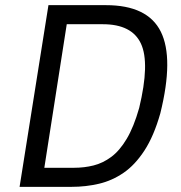

<svg xmlns="http://www.w3.org/2000/svg" viewBox="-20 -725 703 745"><path d="M56 0 168 -705H391Q553 -705 604 -602Q655 -499 602 -285Q577 -197 540.5 -141Q504 -85 459.5 -54.5Q415 -24 364 -12Q313 0 258 0ZM152 -74H268Q307 -74 343 -83Q379 -92 411.5 -116Q444 -140 471.5 -186Q499 -232 520 -306Q562 -480 527 -555.5Q492 -631 379 -631H239Z"/></svg>

Font: Nunito Sans 7pt Condensed
Style: Italic
Weight: 400
Width: 3
Italic angle: -9°
Designer: Vernon Adams
Foundry: Vernon Adams
Version: Version 3.101;gftools[0.9.27]